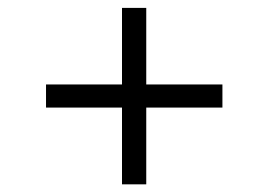

<svg xmlns="http://www.w3.org/2000/svg" viewBox="-20 -530 686 491"><path d="M292 -58.6V-509.8H354V-58.6ZM97.7 -254.9V-314H548.8V-254.9Z"/></svg>

Font: Inter 17pt Light
Style: Regular
Weight: 300
Version: Version 4.001;git-66647c0bb